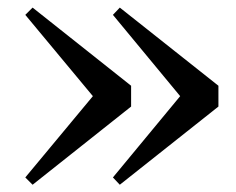

<svg xmlns="http://www.w3.org/2000/svg" viewBox="-20 -539 631 513"><path d="M300.1 -518.7 563.6 -309.9V-254.3L300.1 -45.4L281.7 -64.9L488.6 -315V-249.2L281.7 -499.3ZM67.1 -518.7 330.3 -309.9V-254.3L67.1 -45.4L47.6 -64.9L255.5 -315V-249.2L47.6 -499.3Z"/></svg>

Font: Source Han Serif JP VF
Style: Regular
Weight: 250
Designer: Ryoko NISHIZUKA 西塚涼子 (kana & ideographs); Frank Grießhammer (Latin, Greek & Cyrillic); Wenlong ZHANG 张文龙 (bopomofo); San
Foundry: Adobe
Version: Version 2.001;hotconv 1.1.0;makeotfexe 2.6.0